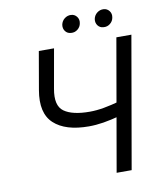

<svg xmlns="http://www.w3.org/2000/svg" viewBox="-92 -932 858 1007"><g transform="rotate(-10 336.5 -428.5)"><path d="M121 -498 156 -700H237L200 -491Q184 -403 228 -371.5Q272 -340 364 -340Q400 -340 439.5 -347Q479 -354 530 -368L517 -292Q465 -278 424.5 -271.5Q384 -265 347 -265Q222 -265 161 -321.5Q100 -378 121 -498ZM569 -700H649L527 0H447ZM301 -814Q305 -834 320.5 -846Q336 -858 355 -857Q374 -856 385.5 -841Q397 -826 393 -806Q390 -787 374.5 -774.5Q359 -762 339 -764Q320 -765 309 -779.5Q298 -794 301 -814ZM474 -814Q478 -834 493.5 -846Q509 -858 528 -857Q547 -856 558.5 -841Q570 -826 566 -806Q563 -787 547.5 -774.5Q532 -762 512 -764Q493 -765 482 -779.5Q471 -794 474 -814Z"/></g></svg>

Font: Fixel Italic Variable 20240409 Display Thin
Style: Italic
Weight: 100
Italic angle: -10°
Designer: AlfaBravo + MacPaw
Foundry: Kyrylo Tkachov, Marchela Mozhyna, Serhii Makarenko, Maria Weinstein, Zakhar Kryvoshyya
Version: Version 1.211;Glyphs 3.2 (3225)